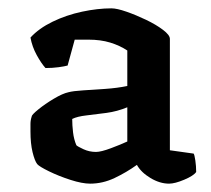

<svg xmlns="http://www.w3.org/2000/svg" viewBox="-20 -784 505 460"><path d="M196 -344Q177 -344 149 -353Q121 -362 97.5 -373.5Q74 -385 69 -391Q63 -399 58 -419.5Q53 -440 53 -469Q53 -478 53 -487Q53 -496 56 -505Q56 -509 72 -522Q88 -535 109 -547.5Q130 -560 144 -563Q155 -566 179 -567.5Q203 -569 232 -571Q261 -573 285 -578V-663Q267 -675 244 -682Q221 -689 192 -689Q185 -689 175 -689Q165 -689 159 -689L142 -627Q135 -625 120.5 -623Q106 -621 89 -621Q79 -632 68 -652Q57 -672 53 -694Q73 -716 106 -732Q139 -748 176.5 -756Q214 -764 247 -764Q260 -764 283 -756Q306 -748 330 -736.5Q354 -725 370.5 -712.5Q387 -700 387 -691V-424L444 -416Q446 -413 448 -399.5Q450 -386 450 -372Q444 -363 421.5 -353.5Q399 -344 385 -344Q363 -344 340.5 -357.5Q318 -371 308 -389Q283 -371 254.5 -357.5Q226 -344 196 -344ZM210 -420Q222 -420 246 -429Q270 -438 285 -445V-527Q261 -517 235 -513.5Q209 -510 187 -507.5Q165 -505 153 -499Q153 -484 155 -467Q157 -450 163 -436Q166 -433 180 -426.5Q194 -420 210 -420Z"/></svg>

Font: Texturina ExtraBold
Style: Regular
Weight: 800
Designer: Guillermo Torres Carreño
Foundry: Omnibus-Type
Version: Version 1.002; ttfautohint (v1.8.3)